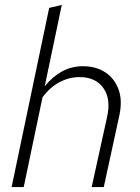

<svg xmlns="http://www.w3.org/2000/svg" viewBox="-20 -757 565 777"><path d="M27 0 179 -725 230 -737 161 -408Q194 -448 232 -468.5Q270 -489 315 -489Q369 -489 406.5 -464Q444 -439 460 -394.5Q476 -350 463 -290L400 0H351L413 -282Q430 -356 398.5 -400.5Q367 -445 302 -445Q259 -445 220 -424Q181 -403 152 -363L76 0Z"/></svg>

Font: Red Hat Text VF
Style: Italic
Weight: 300
Italic angle: -12°
Designer: Pentagram, MCKL
Foundry: Pentagram, MCKL
Version: Version 1.023